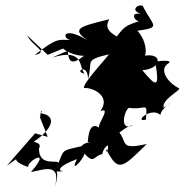

<svg xmlns="http://www.w3.org/2000/svg" viewBox="-20 -603 674 700"><path d="M51 -31C21 -22 53 -4 83 6C76 -15 173 -68 93 24C128 20 206 -17 180 77C214 -22 131 31 210 21C189 20 193 2 261 -23C232 31 281 -16 288 -43C325 -2 321 -36 353 -41C361 -90 417 -74 360 -91C390 -70 362 -35 367 -59C411 25 423 13 515 -78C404 -53 453 -91 402 -133C396 -87 425 -141 466 -147C414 -121 432 -199 450 -210C513 -200 518 -238 512 -167C466 -155 530 -215 565 -184C565 -210 640 -254 577 -210C567 -239 641 -275 633 -281C590 -302 556 -352 597 -374C610 -390 507 -376 547 -371C562 -282 550 -285 499 -347C572 -352 574 -414 503 -399C509 -382 526 -441 481 -491C569 -503 539 -507 503 -576C502 -598 428 -565 517 -545C439 -574 474 -517 491 -527C438 -510 433 -506 406 -470C337 -507 396 -540 371 -531C275 -507 237 -499 298 -457C205 -512 206 -460 238 -457C194 -458 189 -467 107 -403C161 -412 97 -435 79 -474L154 -403L210 -426C238 -401 296 -394 292 -404C238 -360 231 -380 227 -415C305 -423 285 -449 171 -393C290 -431 267 -352 289 -335C247 -339 300 -377 301 -315C320 -381 284 -383 377 -405C371 -394 281 -299 286 -282C319 -285 386 -252 346 -198C394 -217 316 -131 349 -133C343 -134 306 -176 300 -85C338 -84 276 -90 275 -61C245 -53 304 -47 302 -76C202 -51 216 -65 193 -8C195 -24 122 8 122 -61C135 -85 99 -84 104 -87C166 -128 197 -183 122 -191C142 -189 130 -219 126 -174L154 -104L108 -117L5 1Z"/></svg>

Font: Hussar Lance
Style: Italic
Weight: 700
Foundry: Cannot Into Space Fonts, PlusOne Fonts
Version: Version 2.27